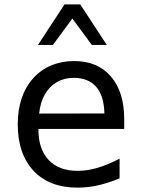

<svg xmlns="http://www.w3.org/2000/svg" viewBox="-20 -837 642 871"><path d="M220.2 -633.3 308.1 -752.9 396.5 -633.3H464.4L344.2 -816.9H272.5L152.3 -633.3ZM423.8 3.9Q468.8 -5.9 522.5 -27.8V-117.2Q469.2 -89.4 422.6 -75.7Q376 -62 332 -62Q247.6 -62 201.2 -110.8Q154.3 -160.2 154.3 -249V-252H543.5V-295.9Q543.5 -419.9 483.4 -489.7Q422.9 -560.1 316.9 -560.1Q260.7 -560.1 213.1 -540.5Q165.5 -521 130.4 -481.9Q60.5 -403.3 60.5 -272.5Q60.5 -139.2 132.3 -62Q167.5 -24.4 217.5 -5.1Q267.6 14.2 330.6 14.2Q379.9 14.2 423.8 3.9ZM314.9 -483.9Q347.2 -483.9 373 -473.6Q398.9 -463.4 416.5 -442.9Q451.7 -402.3 453.6 -322.3L157.7 -321.8Q162.6 -372.1 183.3 -408.4Q204.1 -444.8 237.8 -464.4Q271.5 -483.9 314.9 -483.9Z"/></svg>

Font: Hack Dev
Style: Regular
Weight: 400
Designer: Christopher Simpkins
Foundry: Christopher Simpkins
Version: Version 2.0315